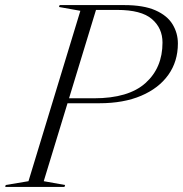

<svg xmlns="http://www.w3.org/2000/svg" viewBox="-62 -735 719 755"><path d="M110 -22.5 194 -7.5 191.5 0H-41.5L-39.5 -7.5L50 -22.5L254 -692.5L170 -707.5L172.5 -715H426Q502.5 -715 549 -694.5Q595.5 -674 616.5 -639.5Q637.5 -605 637.5 -564Q637.5 -493.5 600 -440.8Q562.5 -388 493.2 -358.5Q424 -329 328.5 -329H203.5ZM307.5 -348.5Q443.5 -348.5 510.2 -408.5Q577 -468.5 577 -567.5Q577 -624.5 535.2 -660.2Q493.5 -696 398.5 -696H315.5L209.5 -348.5Z"/></svg>

Font: Newsreader Display Light
Style: Italic
Weight: 300
Italic angle: -17°
Designer: Hugues Gentile
Foundry: Production Type
Version: Version 1.001